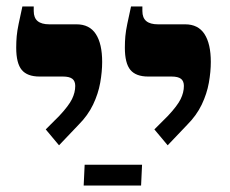

<svg xmlns="http://www.w3.org/2000/svg" viewBox="-20 -667 710 592"><path d="M497 -219 456 -268 498 -310Q527 -341 537 -361.5Q547 -382 547 -402Q547 -417 538 -424Q529 -431 509 -431H437Q399 -431 382 -451.5Q365 -472 365 -520Q365 -539 366.5 -555.5Q368 -572 372.5 -593.5Q377 -615 384 -647H419V-633Q419 -612 431 -602Q443 -592 467 -592H551Q591 -592 610.5 -562Q630 -532 630 -476Q630 -446 624 -412Q618 -378 602 -344.5Q586 -311 557 -282ZM162 -219 121 -268 163 -310Q192 -341 202 -361.5Q212 -382 212 -402Q212 -417 203 -424Q194 -431 174 -431H102Q64 -431 47 -451.5Q30 -472 30 -520Q30 -539 31.5 -555.5Q33 -572 37.5 -593.5Q42 -615 49 -647H84V-633Q84 -612 96 -602Q108 -592 132 -592H216Q256 -592 275.5 -562Q295 -532 295 -476Q295 -446 289 -412Q283 -378 267 -344.5Q251 -311 222 -282ZM238 -95 241 -159H418L415 -95Z"/></svg>

Font: Noto Serif Hebrew
Style: Bold
Weight: 700
Version: Version 2.003